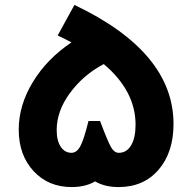

<svg xmlns="http://www.w3.org/2000/svg" viewBox="-20 -759 780 779"><path d="M282 -739Q684 -548 684 -256Q684 -141 623.5 -70.5Q563 0 461 0Q405 0 366 -23Q326 0 271 0Q176 0 116 -65Q56 -130 56 -233Q56 -332 113.5 -426.5Q171 -521 270 -587Q252 -597 214 -615ZM462 -139Q494 -139 512 -169.5Q530 -200 530 -253Q530 -390 401 -499Q319 -456 264.5 -382.5Q210 -309 210 -231Q210 -188 226.5 -163.5Q243 -139 270 -139Q291 -139 305.5 -165Q320 -191 339 -268H386Q418 -183 431 -161Q444 -139 462 -139Z"/></svg>

Font: Montserrat-Arabic SemiBold
Style: Regular
Weight: 600
Designer: Mohamed Gaber
Foundry: Kief Type Foundry
Version: Version 5.008;PS 005.008;hotconv 1.0.88;makeotf.lib2.5.64775